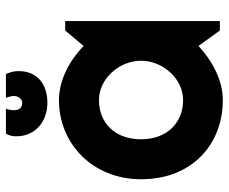

<svg xmlns="http://www.w3.org/2000/svg" viewBox="-82 -680 772 648"><g transform="rotate(-90 304.0 -356.0)"><path d="M557 -522H525L473 -460C424 -507 358 -543 290 -543C143 -543 23 -429 23 -266C23 -92 143 10 290 10C358 10 423 -26 473 -72L525 0H557ZM423 -266C423 -193 363 -124 290 -124C217 -124 158 -175 158 -266C158 -358 217 -408 290 -408C363 -408 423 -339 423 -266ZM378 -722H298C301 -712 304 -705 304 -695C304 -681 295 -667 280 -667C264 -667 256 -679 256 -694C256 -703 258 -713 261 -722C254 -722 177 -722 177 -722C170 -710 168 -700 168 -687C168 -621 220 -582 281 -582C340 -582 388 -613 388 -679C388 -696 385 -706 378 -722Z"/></g></svg>

Font: Righteous
Style: Regular
Weight: 400
Designer: Astigmatic (AOETI)
Foundry: Astigmatic (AOETI)
Version: Version 1.000